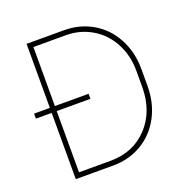

<svg xmlns="http://www.w3.org/2000/svg" viewBox="-127 -830 923 948"><g transform="rotate(-20 334.5 -355.5)"><path d="M112.3 0V-348.1H29.3V-374.5H112.3V-710.9H309.1Q391.6 -710.9 458.5 -671.9Q525.4 -632.8 563.5 -562.3Q601.6 -491.7 602.5 -404.3V-312Q602.5 -223.1 565.2 -151.9Q527.8 -80.6 460.9 -40.5Q394 -0.5 311.5 0ZM315.9 -348.1H138.7V-26.4H304.2Q424.8 -26.4 500.5 -107.4Q576.2 -188.5 576.2 -315.9V-400.4Q576.2 -480 542.2 -544.9Q508.3 -609.9 447.5 -646.7Q386.7 -683.6 313 -684.6H138.7V-374.5H315.9Z"/></g></svg>

Font: RobotoDraft Thin
Style: Regular
Weight: 250
Version: Version 2.001153; 2014